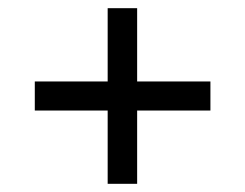

<svg xmlns="http://www.w3.org/2000/svg" viewBox="-20 -592 599 469"><path d="M243 -143V-322H65V-393H243V-572H315V-393H494V-322H315V-143Z"/></svg>

Font: Noto Serif Vithkuqi
Style: Regular
Weight: 400
Version: Version 1.005